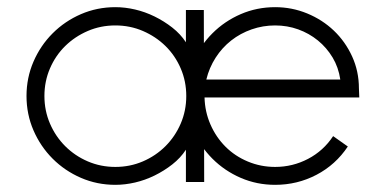

<svg xmlns="http://www.w3.org/2000/svg" viewBox="-20 -522 1077 536"><path d="M748 -6Q697 -6 652 -25.5Q607 -45 573 -79Q539 -113 519.5 -158Q500 -203 500 -254Q500 -305 519.5 -350Q539 -395 573 -429Q607 -463 652 -482.5Q697 -502 748 -502Q795 -502 837.5 -484.5Q880 -467 912 -436.5Q944 -406 963 -364.5Q982 -323 982 -275L983 -250H551Q552 -210 567.5 -174.5Q583 -139 609.5 -112.5Q636 -86 672 -71Q708 -56 748 -56Q797 -56 840 -78.5Q883 -101 910 -142L951 -113Q917 -62 863.5 -34Q810 -6 748 -6ZM930 -300Q925 -334 908.5 -361.5Q892 -389 867.5 -409Q843 -429 812.5 -440Q782 -451 748 -451Q714 -451 682.5 -440Q651 -429 625.5 -409Q600 -389 582 -361Q564 -333 556 -300ZM302 -502Q329 -502 357 -495.5Q385 -489 411.5 -476Q438 -463 461 -445Q484 -427 499 -404V-494H549L550 -14H499V-104Q484 -81 461 -63Q438 -45 411.5 -32Q385 -19 357 -12.5Q329 -6 302 -6Q251 -6 206 -25.5Q161 -45 127 -79Q93 -113 73.5 -158Q54 -203 54 -254Q54 -305 73.5 -350Q93 -395 127 -429Q161 -463 206 -482.5Q251 -502 302 -502ZM119.5 -331Q104 -295 104 -254Q104 -213 119.5 -177Q135 -141 162 -114Q189 -87 225 -71.5Q261 -56 302 -56Q343 -56 379 -71.5Q415 -87 442 -114Q469 -141 484.5 -177Q500 -213 500 -254Q500 -295 484.5 -331Q469 -367 442 -393.5Q415 -420 379 -435.5Q343 -451 302 -451Q261 -451 225 -435.5Q189 -420 162 -393.5Q135 -367 119.5 -331Z"/></svg>

Font: Leon Sans
Style: Light
Weight: 300
Designer: Jongmin Kim
Version: Version 1.2